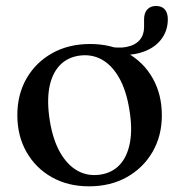

<svg xmlns="http://www.w3.org/2000/svg" viewBox="-20 -628 616 659"><path d="M556 -561.5Q556 -519.5 529.5 -488.2Q503 -457 454.2 -445Q405.5 -433 338 -447Q330.5 -448.5 326.8 -451.5Q323 -454.5 323 -459.5Q323 -465 327.5 -468.2Q332 -471.5 339.5 -470Q385 -461 414.8 -467Q444.5 -473 459.5 -490.8Q474.5 -508.5 474.5 -535V-561.5Q474.5 -583.5 485.5 -595.5Q496.5 -607.5 515.5 -607.5Q535.5 -607.5 545.8 -595.5Q556 -583.5 556 -561.5ZM289.5 -477Q362 -477 417.5 -445.8Q473 -414.5 504.2 -359.2Q535.5 -304 535.5 -232Q535.5 -162 503.8 -107Q472 -52 415.8 -20.2Q359.5 11.5 285.5 11.5Q213 11.5 157.8 -19.8Q102.5 -51 71 -106.2Q39.5 -161.5 39.5 -233Q39.5 -304 71.2 -359Q103 -414 159.2 -445.5Q215.5 -477 289.5 -477ZM323.5 -28.5Q365 -34.5 391 -62.5Q417 -90.5 426 -138.5Q435 -186.5 424 -252Q413.5 -317.5 389 -360.8Q364.5 -404 329.5 -423.5Q294.5 -443 252 -437Q210.5 -431 184.2 -402.8Q158 -374.5 149.2 -326.8Q140.5 -279 151 -213.5Q161.5 -148.5 186.2 -105Q211 -61.5 246 -42Q281 -22.5 323.5 -28.5Z"/></svg>

Font: Fraunces 28pt
Style: Regular
Weight: 400
Version: Version 1.000;[b76b70a41]